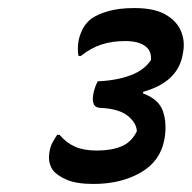

<svg xmlns="http://www.w3.org/2000/svg" viewBox="-20 -808 477 477"><path d="M434 -673Q422 -604 336 -580L335 -576Q374 -562 384.5 -532.5Q395 -503 389 -465L388 -460Q378 -407 329 -379Q280 -351 212 -351Q169 -351 144.5 -362Q120 -373 111 -386Q97 -406 104 -436Q106 -446 111 -455Q116 -464 122 -473H128Q145 -453 166.5 -443.5Q188 -434 221 -434Q257 -434 282 -444.5Q307 -455 320 -482Q319 -503 297 -520.5Q275 -538 229 -540Q204 -541 213 -580Q215 -588 217.5 -594.5Q220 -601 223 -606Q270 -608 304.5 -621Q339 -634 355 -659Q357 -682 340 -694Q323 -706 291 -706Q259 -706 232.5 -697.5Q206 -689 181 -669H175Q173 -678 173.5 -690Q174 -702 176 -711Q180 -726 186.5 -738Q193 -750 206 -761Q221 -772 248 -780Q275 -788 314 -788Q363 -788 391 -772Q419 -756 429.5 -731Q440 -706 435 -679Z"/></svg>

Font: Recursive Sn Csl St Med
Style: Italic
Weight: 500
Italic angle: -15°
Version: Version 1.079;hotconv 1.0.112;makeotfexe 2.5.65598; ttfautoh